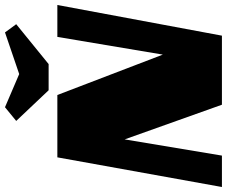

<svg xmlns="http://www.w3.org/2000/svg" viewBox="-93 -820 910 770"><g transform="rotate(-90 362.0 -435.0)"><path d="M366 -660 528 -237 599 -660H727L604 0H327L188 -390L123 0H-3L116 -660ZM617 -870 650 -825 490 -695H385L262 -825L317 -870L450 -813Z"/></g></svg>

Font: Sansita Black Italic
Style: Regular
Weight: 900
Italic angle: -11°
Designer: Pablo Cosgaya
Foundry: Omnibus-Type
Version: Version 1.006